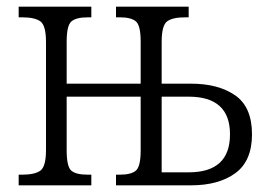

<svg xmlns="http://www.w3.org/2000/svg" viewBox="-20 -556 799 576"><path d="M36 0V-32H47Q84 -32 101 -44Q118 -56 118 -106V-430Q118 -480 101 -492Q84 -504 47 -504H36V-536H254V-504H243Q209 -504 194.5 -492Q180 -480 180 -431V-305H402V-431Q402 -480 387.5 -492Q373 -504 340 -504H328V-536H546V-504H535Q498 -504 481.5 -492Q465 -480 465 -430V-305H553Q635 -305 685.5 -270Q736 -235 736 -153Q736 -73 686 -36.5Q636 0 553 0H328V-32H340Q373 -32 387.5 -44Q402 -56 402 -105V-266H180V-105Q180 -56 194 -44Q208 -32 243 -32H254V0ZM465 -39H546Q670 -39 670 -153Q670 -266 546 -266H465Z"/></svg>

Font: Noto Serif SemiCondensed Light
Style: Regular
Weight: 300
Width: 4
Designer: Monotype Design Team
Foundry: Monotype Imaging Inc.
Version: Version 2.013